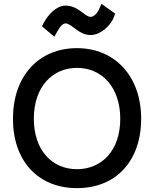

<svg xmlns="http://www.w3.org/2000/svg" viewBox="-20 -961 799 993"><path d="M710 -347C710 -567 574 -712 378 -712C179 -712 47 -566 47 -347C47 -126 179 12 378 12C580 12 710 -128 710 -347ZM378 -610C512 -610 602 -504 602 -347C602 -181 505 -86 378 -86C248 -86 155 -185 155 -347C155 -513 252 -610 378 -610ZM321 -840C357 -834 388 -780 447 -780H451C498 -780 555 -828 571 -878L575 -891L505 -941L496 -921C481 -886 462 -874 450 -874H448C418 -874 386 -932 318 -932C272 -931 230 -888 204 -839L197 -825L261 -771L271 -789C289 -822 303 -840 320 -840Z"/></svg>

Font: Mint Spirit No2
Style: Bold
Weight: 700
Designer: HARENDAL Hirwen
Foundry: Arkandis Digital Foundry.
Version: Version 1.004;FFEdit